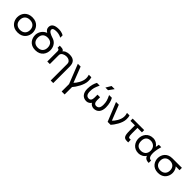

<svg xmlns="http://www.w3.org/2000/svg" viewBox="431 -2672 4837 4837"><g transform="rotate(45 2849.5 -253.0)"><path d="M318 14C520 14 596 -135 596 -255C596 -375 520 -524 318 -524C117 -524 41 -375 41 -255C41 -135 117 14 318 14ZM136 -255C136 -368 207 -434 318 -434C429 -434 501 -368 501 -255C501 -142 427 -76 318 -76C209 -76 136 -142 136 -255Z M950 14C1152 14 1223 -135 1223 -255C1223 -349 1179 -461 1063 -505L1042 -512C986 -531 956 -543 919 -565C890 -583 869 -610 869 -633C869 -681 907 -700 997 -700C1040 -700 1110 -693 1174 -655V-738C1105 -783 1016 -784 998 -784C855 -784 774 -736 774 -636C774 -588 795 -541 855 -509C840 -503 825 -496 811 -487C722 -436 678 -338 678 -255C678 -135 749 14 950 14ZM773 -255C773 -368 839 -434 950 -434C1061 -434 1128 -368 1128 -255C1128 -142 1059 -76 950 -76C841 -76 773 -142 773 -255Z M1766 278H1857V-308C1857 -456 1787 -525 1639 -524C1534 -523 1474 -481 1458 -450C1449 -480 1426 -504 1341 -504H1307V-425H1324C1361 -425 1367 -384 1367 -363V0H1458V-302C1458 -313 1458 -326 1460 -337C1471 -397 1548 -433 1622 -433C1686 -433 1741 -406 1759 -355C1765 -338 1766 -321 1766 -304Z M2157 278H2263V14C2327 -55 2447 -242 2447 -381C2447 -439 2446 -459 2433 -504H2343C2360 -445 2360 -422 2360 -391C2360 -276 2264 -131 2213 -87L2051 -504H1952L2157 14Z M2767 14C2821 14 2877 -20 2898 -60C2919 -20 2975 14 3029 14C3154 14 3231 -74 3231 -227C3231 -349 3199 -442 3164 -504H3066C3122 -383 3139 -332 3139 -231C3139 -121 3100 -77 3029 -77C2973 -77 2944 -122 2944 -201V-304H2852V-201C2852 -122 2823 -77 2767 -77C2696 -77 2657 -121 2657 -231C2657 -332 2674 -383 2730 -504H2632C2597 -442 2565 -349 2565 -227C2565 -74 2642 14 2767 14ZM2866 -571H2960L3060 -709H2949Z M3517 0H3623C3687 -69 3807 -242 3807 -381C3807 -439 3806 -459 3793 -504H3703C3720 -445 3720 -422 3720 -391C3720 -276 3623 -140 3572 -96L3411 -504H3312Z M4205 0H4250L4246 -95L4209 -93C4176 -91 4156 -113 4156 -228V-424H4315V-504H3905V-424H4065V-235C4065 -44 4098 0 4205 0Z M4622 14C4698 14 4782 -25 4821 -94C4843 -37 4884 0 4980 0V-85C4898 -85 4879 -166 4879 -255C4879 -338 4908 -453 4923 -504H4837C4829 -472 4821 -425 4821 -412C4784 -475 4707 -524 4622 -524C4444 -524 4361 -386 4361 -255C4361 -125 4444 14 4622 14ZM4454 -255C4454 -365 4508 -434 4622 -434C4698 -434 4798 -386 4798 -255C4798 -123 4708 -76 4622 -76C4508 -76 4454 -146 4454 -255Z M5320 14C5514 14 5587 -130 5587 -246C5587 -305 5568 -370 5524 -421L5659 -419V-504H5320C5127 -504 5054 -361 5054 -246C5054 -130 5127 14 5320 14ZM5145 -246C5145 -356 5213 -420 5320 -420C5428 -420 5496 -356 5496 -246C5496 -137 5425 -72 5320 -72C5215 -72 5145 -137 5145 -246Z"/></g></svg>

Font: Hibana 45 SubMedium
Style: Regular
Weight: 500
Width: 6
Designer: pygmalion
Foundry: ybstudio
Version: Version 2021.007;FEAKit 1.0